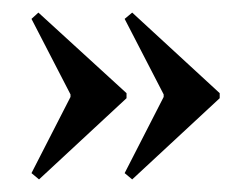

<svg xmlns="http://www.w3.org/2000/svg" viewBox="-20 -459 399 305"><path d="M181 -303 42 -174 30 -184 92 -305V-309L30 -429L41 -439L181 -311ZM329 -303 190 -174 178 -184 240 -305V-309L178 -429L190 -439L329 -311Z"/></svg>

Font: Moniqa Extra Bold Narrow Heading
Style: Regular
Weight: 800
Width: 4
Designer: Rajesh Rajput
Foundry: Rajesh Rajput
Version: Version 1.000;December 15, 2022;FontCreator 14.0.0.2794 32-b